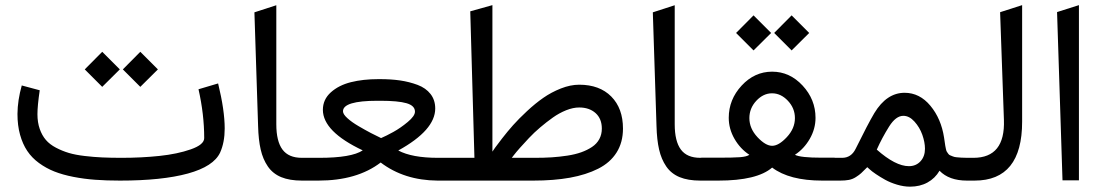

<svg xmlns="http://www.w3.org/2000/svg" viewBox="-20 -697 4251 741"><path d="M521.5 -497.1 589.4 -429.2 521.5 -361.8 454.1 -429.2ZM374.5 -497.1 442.4 -429.2 374.5 -361.8 307.1 -429.2ZM449.7 -87.9Q525.9 -87.9 595.2 -95.2Q664.6 -102.5 716.3 -120.6Q768.1 -138.7 768.1 -164.1Q768.1 -255.4 746.1 -352.5L821.8 -375Q847.2 -271 847.2 -201.2Q847.2 -147.5 829.6 -108.4Q804.7 -54.7 705.1 -27.3Q605.5 0 442.9 0Q390.6 0 347.7 -3.2Q304.7 -6.3 263.2 -14.4Q221.7 -22.5 189.7 -35.2Q157.7 -47.9 130.4 -67.9Q103 -87.9 85.2 -114.5Q67.4 -141.1 57.4 -177Q47.4 -212.9 47.4 -257.3Q47.9 -310.1 64 -367.2L133.3 -348.6Q124.5 -288.6 124.5 -256.3Q124.5 -224.6 133.3 -199.5Q142.1 -174.3 157 -157Q171.9 -139.6 196 -127Q220.2 -114.3 245.8 -106.7Q271.5 -99.1 306.9 -95Q342.3 -90.8 374.8 -89.4Q407.2 -87.9 449.7 -87.9Z M1155.3 -87.9Q1164.1 -87.9 1164.1 -52.7V-36.1Q1164.1 0 1155.3 0H1145.5Q1097.7 0 1065.2 -13.4Q1032.7 -26.9 1013.7 -54.7Q994.6 -82.5 986.1 -119.9Q977.5 -157.2 976.1 -210.4L961.9 -649.4L1046.4 -676.8V-217.3Q1046.4 -151.9 1070.1 -119.9Q1093.8 -87.9 1145 -87.9Z M1149.9 -87.9H1211.9Q1336.9 -87.9 1379.9 -116.7Q1226.6 -189 1226.1 -272.9Q1226.1 -313 1256.8 -340.6Q1287.6 -368.2 1334.5 -379.9Q1381.3 -391.6 1440.4 -391.6H1446.8Q1489.3 -391.6 1524.4 -386.5Q1559.6 -381.3 1591.6 -369.4Q1623.5 -357.4 1641.6 -334.2Q1659.7 -311 1659.7 -278.3Q1659.7 -194.8 1517.1 -116.2Q1569.8 -87.9 1670.4 -87.9H1692.4Q1694.3 -87.9 1696 -84.2Q1697.8 -80.6 1699.2 -72.3Q1700.7 -64 1700.7 -52.7V-36.1Q1700.7 -24.9 1699.5 -16.4Q1698.2 -7.8 1696.3 -3.9Q1694.3 0 1692.4 0H1668.5Q1539.6 -1 1449.2 -69.8Q1357.9 0 1209 0H1149.9Q1126.5 0 1126.5 -36.1V-52.7Q1126.5 -87.9 1149.9 -87.9ZM1581.5 -266.1Q1581.5 -289.1 1549.1 -298.6Q1516.6 -308.1 1447.8 -308.1H1437.5Q1303.7 -308.1 1303.7 -267.6Q1303.7 -256.3 1320.6 -241Q1337.4 -225.6 1363.8 -210.2Q1390.1 -194.8 1411.1 -183.8Q1432.1 -172.9 1450.7 -164.1Q1470.2 -172.4 1498 -187.7Q1525.9 -203.1 1553.7 -226.3Q1581.5 -249.5 1581.5 -266.1ZM1718.6 0H1689Q1686.5 0 1685.7 -8.3Q1684.9 -16.6 1684.9 -36.1V-52.7Q1684.9 -71.8 1685.7 -79.8Q1686.5 -87.9 1689 -87.9H1718.6Q1720.6 -87.9 1720.6 -52.7V-36.1Q1720.6 0 1718.6 0Z M2302.7 -200.7Q2302.7 -238.8 2278.6 -260.5Q2254.4 -282.2 2215.3 -282.2Q2191.9 -282.2 2165 -271.5Q2138.2 -260.7 2113.8 -243.4Q2089.4 -226.1 2065.2 -205.6Q2041 -185.1 2021.5 -164.3Q2002 -143.6 1986.8 -126.5Q1971.7 -109.4 1963.4 -98.6L1955.1 -87.9H2044.4Q2079.6 -87.9 2109.6 -89.8Q2139.6 -91.8 2169.9 -96.4Q2200.2 -101.1 2223.4 -109.4Q2246.6 -117.7 2264.9 -129.9Q2283.2 -142.1 2293 -160.2Q2302.7 -178.2 2302.7 -200.7ZM1811 -87.9 1794.9 -653.3 1880.4 -677.2V-111.8Q1883.8 -117.2 1890.4 -126.5Q1897 -135.7 1917.7 -162.6Q1938.5 -189.5 1960.2 -213.9Q1981.9 -238.3 2013.9 -268.1Q2045.9 -297.9 2076.7 -319.3Q2107.4 -340.8 2144.5 -355.5Q2181.6 -370.1 2215.3 -370.1Q2293.9 -370.1 2339.1 -324.5Q2384.3 -278.8 2384.3 -200.7Q2384.3 -147.5 2359.6 -108.4Q2335 -69.3 2288.6 -45.9Q2242.2 -22.5 2179.9 -11.2Q2117.7 0 2038.1 0H1706.5Q1695.3 0 1691.7 -8.3Q1688 -16.6 1688 -36.1V-52.7Q1688 -71.8 1691.7 -79.8Q1695.3 -87.9 1706.5 -87.9Z M2692.9 -87.9Q2701.7 -87.9 2701.7 -52.7V-36.1Q2701.7 0 2692.9 0H2683.1Q2635.3 0 2602.8 -13.4Q2570.3 -26.9 2551.3 -54.7Q2532.2 -82.5 2523.7 -119.9Q2515.1 -157.2 2513.7 -210.4L2499.5 -649.4L2584 -676.8V-217.3Q2584 -151.9 2607.7 -119.9Q2631.3 -87.9 2682.6 -87.9Z M3047.9 -241.2Q3047.9 -279.3 3020.8 -308.1Q2993.7 -336.9 2959.5 -336.9Q2925.8 -336.9 2898.9 -308.1Q2872.1 -279.3 2872.1 -241.2Q2872.1 -201.2 2903.3 -167.7Q2934.6 -134.3 2960 -134.3Q2985.4 -134.3 3016.6 -167.7Q3047.9 -201.2 3047.9 -241.2ZM3127.4 -242.2Q3127.4 -199.7 3105.2 -161.1Q3083 -122.6 3047.9 -99.6Q3068.8 -88.4 3151.4 -88.4H3200.7Q3209.5 -88.4 3209.5 -52.7V-36.1Q3209.5 0 3200.7 0H3153.3Q3026.4 0 2960 -50.3Q2901.9 0 2752.4 0H2687.5Q2664.1 0 2664.1 -36.1V-52.7Q2664.1 -88.4 2687.5 -88.4H2752.9Q2809.6 -88.4 2835.7 -90.3Q2861.8 -92.3 2872.1 -99.6Q2836.9 -122.6 2814.7 -161.1Q2792.5 -199.7 2792.5 -242.2Q2792.5 -313 2842.3 -366.7Q2892.1 -420.4 2960 -420.4Q3027.8 -420.4 3077.6 -366.7Q3127.4 -313 3127.4 -242.2ZM3035.2 -637.7 3103 -569.8 3035.2 -502.4 2967.8 -569.8ZM2888.2 -637.7 2956.1 -569.8 2888.2 -502.4 2820.8 -569.8Z M3487.8 -55.7Q3515.1 -55.7 3532.5 -74.5Q3549.8 -93.3 3549.8 -123Q3549.8 -147.9 3539.6 -176.8Q3529.3 -205.6 3509.3 -227.8Q3489.3 -250 3466.3 -250Q3437.5 -250 3411.6 -209Q3383.8 -164.6 3363.8 -119.6Q3436 -55.7 3487.8 -55.7ZM3623.5 -166Q3624.5 -160.2 3626 -149.2Q3627.4 -138.2 3628.2 -134.3Q3628.9 -130.4 3630.6 -122.3Q3632.3 -114.3 3634 -111.8Q3635.7 -109.4 3639.2 -104.2Q3642.6 -99.1 3646.7 -97.7Q3650.9 -96.2 3657 -93.5Q3663.1 -90.8 3671.4 -90.1Q3679.7 -89.4 3689.9 -88.6Q3700.2 -87.9 3713.4 -87.9H3721.7Q3730.5 -87.9 3730.5 -52.7V-36.1Q3730.5 0 3721.7 0H3711.9Q3642.6 0 3606 -38.1Q3588.9 -8.8 3559.6 7.3Q3530.3 23.4 3492.2 23.4Q3467.8 23.4 3441.9 15.6Q3416 7.8 3396.2 -3.2Q3376.5 -14.2 3360.4 -25.1Q3344.2 -36.1 3335.9 -43.9L3327.1 -51.8Q3311 -35.6 3303.7 -28.8Q3296.4 -22 3283.4 -13.7Q3270.5 -5.4 3256.3 -2.7Q3242.2 0 3222.2 0H3190.4Q3179.2 0 3175.5 -8.3Q3171.9 -16.6 3171.9 -36.1V-52.7Q3171.9 -71.8 3175.5 -79.8Q3179.2 -87.9 3190.4 -87.9H3230Q3265.1 -87.9 3282.2 -122.6Q3329.6 -218.8 3354.5 -260.7Q3401.9 -338.9 3471.2 -338.9Q3529.3 -338.9 3570.8 -288.8Q3612.3 -238.8 3623.5 -166Z M3716.3 -87.9H3736.8Q3859.9 -87.9 3854.5 -234.4L3839.8 -649.9L3924.8 -677.2V-227.5Q3924.8 0 3741.2 0H3716.3Q3692.9 0 3692.9 -36.1V-52.7Q3692.9 -87.9 3716.3 -87.9Z M4059.6 -650.4 4144 -677.2V-1H4080.6Z"/></svg>

Font: Samim FD
Style: FD
Weight: 400
Foundry: DejaVu fonts team - Redesigned by Saber Rastikerdar
Version: Version 4.00 December 17, 2020